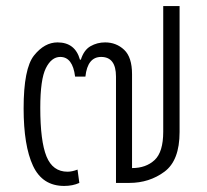

<svg xmlns="http://www.w3.org/2000/svg" viewBox="-20 -604 682 634"><path d="M192 10Q220 10 242 0L236 -44Q218 -37 203 -37Q154 -37 133.5 -87.5Q113 -138 113 -248Q113 -342 131.5 -379Q150 -416 179 -416Q220 -416 228 -351H262Q269 -416 314 -416Q363 -416 363 -351V0H407Q473 0 523 -37Q573 -74 573 -168V-584H519V-169Q519 -102 490.5 -75.5Q462 -49 416 -49V-359Q416 -415 390 -439.5Q364 -464 327 -464Q301 -464 279 -451.5Q257 -439 247 -407H244Q228 -464 170 -464Q127 -464 92.5 -421Q58 -378 58 -246Q58 -123 89 -56.5Q120 10 192 10Z"/></svg>

Font: Noto Sans Thai UI SemiCondensed Light
Style: Regular
Weight: 300
Width: 4
Designer: Monotype Design Team
Foundry: Monotype Imaging Inc.
Version: Version 1.901